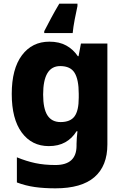

<svg xmlns="http://www.w3.org/2000/svg" viewBox="-20 -786 678 1046"><path d="M249 -559Q303 -559 341 -538Q379 -517 404 -480H408L421 -549H565V1Q565 118 494.5 179Q424 240 282 240Q220 240 170 233Q120 226 72 208V71Q123 92 172 102.5Q221 113 282 113Q397 113 397 8V-3Q397 -17 398.5 -35.5Q400 -54 402 -71H397Q373 -32 335.5 -11Q298 10 246 10Q153 10 98.5 -64Q44 -138 44 -274Q44 -411 99.5 -485Q155 -559 249 -559ZM308 -426Q215 -426 215 -271Q215 -194 238.5 -157.5Q262 -121 310 -121Q363 -121 386 -152Q409 -183 409 -254V-275Q409 -352 386.5 -389Q364 -426 308 -426ZM402 -753Q395 -722 387 -680Q379 -638 376 -606H221V-616Q239 -651 258.5 -687.5Q278 -724 303 -766H402Z"/></svg>

Font: Noto Sans Myanmar ExtraBold
Style: Regular
Weight: 800
Designer: Monotype Design Team
Foundry: Monotype Imaging Inc.
Version: Version 2.107; ttfautohint (v1.8.4.7-5d5b)